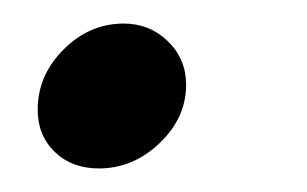

<svg xmlns="http://www.w3.org/2000/svg" viewBox="-20 -134 261 163"><path d="M12 -41Q12 -70 34 -92Q56 -114 85 -114Q107 -114 122.5 -99Q138 -84 138 -62Q138 -34 115.5 -12.5Q93 9 64 9Q41 9 26.5 -5Q12 -19 12 -41Z"/></svg>

Font: K2D Light
Style: Italic
Weight: 300
Italic angle: -10°
Designer: Katatrad Aksorn Co.,Ltd.
Foundry: Cadson Demak Co.,Ltd.
Version: Version 1.000; ttfautohint (v1.6)